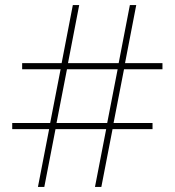

<svg xmlns="http://www.w3.org/2000/svg" viewBox="-20 -734 686 754"><path d="M467 -462 426 -251H579V-227H422L378 0H353L397 -227H198L154 0H129L173 -227H28V-251H177L218 -462H67V-486H222L266 -714H291L247 -486H446L490 -714H515L471 -486H618V-462ZM202 -251H401L442 -462H243Z"/></svg>

Font: Noto Sans Thai Thin
Style: Regular
Weight: 250
Designer: Monotype Design Team
Foundry: Monotype Imaging Inc.
Version: Version 2.001